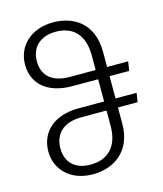

<svg xmlns="http://www.w3.org/2000/svg" viewBox="-113 -829 787 925"><g transform="rotate(-15 280.5 -366.5)"><path d="M435 -313V-424H533L540 -470H435V-545C435 -692 336 -745 239 -745C127 -745 56 -674 56 -583C56 -484 129 -424 249 -424H378V-313H249C133 -313 56 -250 56 -149C56 -62 122 12 237 12C338 12 435 -47 435 -187V-268H533L540 -313ZM250 -470C164 -470 115 -509 115 -584C115 -654 163 -698 239 -698C319 -698 378 -653 378 -542V-470ZM378 -192C378 -83 319 -36 237 -36C158 -36 116 -81 116 -149C116 -227 170 -268 252 -268H378Z"/></g></svg>

Font: FiraGO Light
Style: Regular
Weight: 300
Designer: bBox Type
Foundry: bBox Type GmbH
Version: Version 1.001;PS 001.001;hotconv 1.0.88;makeotf.lib2.5.64775